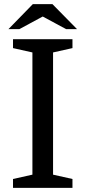

<svg xmlns="http://www.w3.org/2000/svg" viewBox="-20 -910 414 930"><path d="M237 -656V-64L331 -43V0H43V-43L137 -64V-656L43 -677V-720H331V-677ZM353 -769 234 -890H139L21 -769H74L187 -830L300 -769Z"/></svg>

Font: Domine
Style: Regular
Weight: 400
Designer: Pablo Impallari, Rodrigo Fuenzalida, Brenda Gallo
Foundry: Pablo Impallari, Rodrigo Fuenzalida, Brenda Gallo
Version: Version 2.000